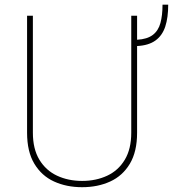

<svg xmlns="http://www.w3.org/2000/svg" viewBox="-20 -777 727 807"><path d="M687 -757.3Q687 -703.1 674.6 -665.3Q662.1 -627.4 633.3 -606.7Q604.5 -585.9 556.2 -583.5V-219.2Q556.2 -139.6 525.9 -88.9Q495.6 -38.1 443.4 -14.2Q391.1 9.8 325.2 9.8Q259.3 9.8 207 -14.2Q154.8 -38.1 124.3 -88.9Q93.8 -139.6 93.8 -219.2V-710.9H118.2V-219.2Q118.2 -150.9 145.5 -105.7Q172.9 -60.5 219.7 -38.6Q266.6 -16.6 325.2 -16.6Q383.8 -16.6 430.7 -38.6Q477.5 -60.5 504.6 -105.7Q531.7 -150.9 531.7 -219.2V-710.9H556.2V-609.9Q598.6 -612.3 622.1 -630.1Q645.5 -647.9 654.3 -680.2Q663.1 -712.4 663.1 -757.3Z"/></svg>

Font: Robert Sans Thin
Style: Regular
Weight: 100
Designer: Christian Robertson (extended by Adam Twardoch)
Foundry: Google
Version: Version 12.135;April 2, 2019;FontCreator 11.5.0.2425 64-bit;